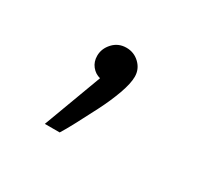

<svg xmlns="http://www.w3.org/2000/svg" viewBox="-62 -168 422 392"><g transform="rotate(30 149.0 28.0)"><path d="M74 137 125 0Q113 -3 105 -13Q97 -23 97 -37Q97 -54 109.5 -67.5Q122 -81 141 -81Q159 -81 172 -68.5Q185 -56 185 -38Q185 -22 176 3Q167 28 153.5 54.5Q140 81 128 103.5Q116 126 109 137Z"/></g></svg>

Font: Noto Sans Thaana ExtraLight
Style: Regular
Weight: 200
Designer: David Williams
Foundry: Google Inc.
Version: Version 3.001; ttfautohint (v1.8.4.7-5d5b)